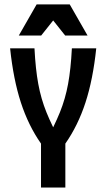

<svg xmlns="http://www.w3.org/2000/svg" viewBox="-20 -842 478 862"><path d="M302.7 -625H412.1Q397.5 -485.4 363.8 -381.8Q330.1 -278.3 273.4 -197.3H180.7Q224.6 -277.3 249 -337.9Q273.4 -398.4 285.6 -464.8Q297.9 -531.2 302.7 -625ZM164.1 -197.3H273.4V0H164.1ZM25.4 -625H134.8Q139.6 -531.2 151.9 -464.8Q164.1 -398.4 188.5 -337.9Q212.9 -277.3 256.8 -197.3H164.1Q107.4 -278.3 73.7 -381.8Q40 -485.4 25.4 -625ZM144.5 -822.3H293L373 -682.6H272.5L185.5 -792H252L165 -682.6H64.5Z"/></svg>

Font: Sudo Var
Style: Regular
Weight: 400
Monospace: yes
Designer: Jens Kutilek
Foundry: Jens Kutilek
Version: Version 0.065;FEAKit 1.0